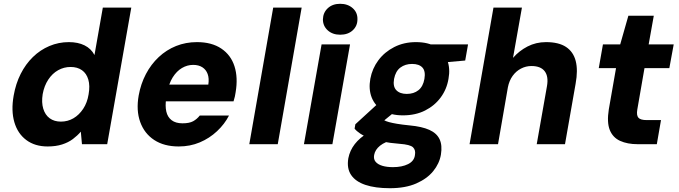

<svg xmlns="http://www.w3.org/2000/svg" viewBox="-20 -760 3581 1012"><path d="M231 12Q164 12 118.5 -22Q73 -56 55.5 -116.5Q38 -177 52 -256Q63 -319 89 -370.5Q115 -422 153.5 -459.5Q192 -497 240.5 -517.5Q289 -538 343 -538Q391 -538 425.5 -521Q460 -504 478 -470L522 -720H672L545 0H412L406 -66Q388 -45 364 -27Q340 -9 307 1.5Q274 12 231 12ZM301 -119Q337 -119 367 -136.5Q397 -154 418.5 -186.5Q440 -219 447 -263Q455 -308 445.5 -340.5Q436 -373 412 -390Q388 -407 352 -407Q317 -407 286.5 -390Q256 -373 234.5 -340.5Q213 -308 205 -264Q198 -220 208 -187Q218 -154 242 -136.5Q266 -119 301 -119Z M922 12Q845 12 793 -22Q741 -56 719 -117Q697 -178 711 -257Q722 -318 749 -369.5Q776 -421 816.5 -459Q857 -497 908 -517.5Q959 -538 1018 -538Q1096 -538 1146.5 -504Q1197 -470 1216 -410.5Q1235 -351 1222 -274Q1221 -264 1218 -251.5Q1215 -239 1211 -226H811L827 -314H1078Q1083 -347 1074.5 -370Q1066 -393 1046.5 -405.5Q1027 -418 998 -418Q967 -418 939 -401.5Q911 -385 890.5 -352.5Q870 -320 861 -270L856 -241Q850 -202 856.5 -172.5Q863 -143 884.5 -126.5Q906 -110 942 -110Q978 -110 998 -121Q1018 -132 1033 -151H1187Q1164 -106 1124 -68.5Q1084 -31 1033 -9.5Q982 12 922 12Z M1294 0 1420 -720H1570L1444 0Z M1582 0 1675 -526H1825L1732 0ZM1773 -577Q1733 -577 1707.5 -600Q1682 -623 1682 -658Q1683 -694 1708 -717Q1733 -740 1773 -740Q1813 -740 1839 -717Q1865 -694 1864 -658Q1864 -623 1839 -600Q1814 -577 1773 -577Z M2035 232Q1958 232 1906 214.5Q1854 197 1830.5 162Q1807 127 1816 74Q1824 33 1850 -0.5Q1876 -34 1919 -59.5Q1962 -85 2018 -103L2060 -26Q2009 -13 1983 8Q1957 29 1952 57Q1948 79 1960 93Q1972 107 1995.5 114Q2019 121 2051 121Q2099 121 2131 105Q2163 89 2167 58Q2172 31 2157 16.5Q2142 2 2086 -2Q2035 -6 1995.5 -14Q1956 -22 1927 -32.5Q1898 -43 1878.5 -56Q1859 -69 1849 -82L1853 -105L1984 -225L2088 -193L1925 -60L1985 -138Q1994 -132 2004 -126.5Q2014 -121 2030 -116.5Q2046 -112 2072.5 -107.5Q2099 -103 2139 -99Q2204 -93 2243 -75.5Q2282 -58 2297 -26Q2312 6 2304 55Q2296 102 2263.5 142Q2231 182 2174 207Q2117 232 2035 232ZM2104 -152Q2040 -152 1998 -177.5Q1956 -203 1939 -246.5Q1922 -290 1932 -345Q1942 -399 1974.5 -442.5Q2007 -486 2058 -512Q2109 -538 2172 -538Q2238 -538 2279.5 -512Q2321 -486 2337.5 -442.5Q2354 -399 2344 -345Q2335 -290 2303 -246.5Q2271 -203 2220.5 -177.5Q2170 -152 2104 -152ZM2124 -265Q2161 -265 2185.5 -284.5Q2210 -304 2217 -344Q2224 -385 2206.5 -404Q2189 -423 2152 -423Q2116 -423 2090.5 -404Q2065 -385 2057 -344Q2050 -304 2069 -284.5Q2088 -265 2124 -265ZM2242 -424 2239 -526H2447L2432 -441Z M2455 0 2581 -720H2731L2684 -455Q2716 -492 2760.5 -515Q2805 -538 2858 -538Q2925 -538 2963.5 -512.5Q3002 -487 3014.5 -438.5Q3027 -390 3014 -319L2958 0H2809L2863 -306Q2872 -357 2851 -384.5Q2830 -412 2781 -412Q2752 -412 2726 -398.5Q2700 -385 2682 -360Q2664 -335 2657 -300L2605 0Z M3341 0Q3287 0 3248.5 -17.5Q3210 -35 3194 -75Q3178 -115 3189 -184L3227 -401H3136L3158 -526H3249L3292 -677H3426L3399 -526H3531L3508 -401H3377L3339 -182Q3334 -152 3345 -139.5Q3356 -127 3389 -127H3464L3442 0Z"/></svg>

Font: DM Sans 9pt Black
Style: Italic
Weight: 900
Italic angle: -10°
Version: Version 4.004;gftools[0.9.30]